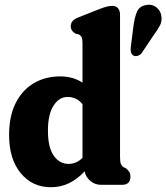

<svg xmlns="http://www.w3.org/2000/svg" viewBox="-20 -773 696 803"><path d="M18 -208.5Q18 -287 45.5 -341.8Q73 -396.5 121.2 -425Q169.5 -453.5 232 -453.5Q285 -453.5 325 -427.5V-592.5Q325 -610.5 321.2 -617.8Q317.5 -625 308.5 -629.5L296.5 -632Q276 -643.5 276 -663Q276 -675.5 283.2 -684.5Q290.5 -693.5 309.5 -701L390.5 -733Q413 -742 425.8 -745.2Q438.5 -748.5 449.5 -748.5Q465.5 -748.5 473.8 -738.2Q482 -728 482 -712V-117Q482 -95 485.8 -86.8Q489.5 -78.5 496 -74L505.5 -70Q515 -62.5 520.2 -54.5Q525.5 -46.5 525.5 -34Q525.5 0 489.5 0H402.5Q377.5 0 358 -16.2Q338.5 -32.5 334 -56.5Q304.5 -24.5 269.5 -7.2Q234.5 10 192.5 10Q115 10 66.5 -49Q18 -108 18 -208.5ZM180.5 -226.5Q180.5 -156 204.8 -121.8Q229 -87.5 267 -87.5Q300 -87.5 325 -113V-337.5Q311.5 -353.5 296 -360.5Q280.5 -367.5 262.5 -367.5Q227 -367.5 203.8 -331Q180.5 -294.5 180.5 -226.5ZM538 -663Q542.5 -698 552.2 -722.5Q562 -747 591 -752Q615 -757 633.2 -743Q651.5 -729 654.5 -707.5Q658.5 -685.5 649.2 -667.2Q640 -649 621 -623.5L572.5 -551Q566.5 -543 556.5 -539.8Q546.5 -536.5 538.5 -540.5Q530 -545 527.8 -554.5Q525.5 -564 527 -575.5Z"/></svg>

Font: Fraunces 144pt SuperSoft
Style: Bold
Weight: 700
Version: Version 1.000;[b76b70a41]